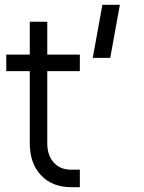

<svg xmlns="http://www.w3.org/2000/svg" viewBox="-20 -770 596 796"><path d="M274.5 6Q197 6 150.2 -43.2Q103.5 -92.5 103.5 -175.5V-475H6V-543.5H103.5V-680H176V-543.5H311V-475H176V-175.5Q176 -126 202.8 -96.2Q229.5 -66.5 274.5 -66.5H311V6ZM364.5 -530 404.5 -750H477L437 -530Z"/></svg>

Font: Mohave
Style: Regular
Weight: 400
Designer: Gumpita Rahayu
Foundry: Tokotype
Version: Version 2.003; ttfautohint (v1.8.3)